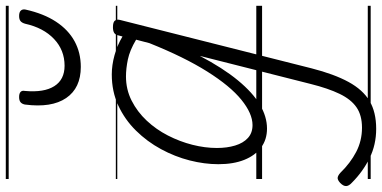

<svg xmlns="http://www.w3.org/2000/svg" viewBox="-373 -577 1319 663"><g transform="rotate(-90 286.5 -245.5)"><path d="M173 394Q118 394 71.5 371Q25 348 -13 310Q-24 300 -24.5 290.5Q-25 281 -14 270Q-3 260 4.5 261Q12 262 21 270Q55 305 93.5 325Q132 345 177 345Q220 345 247.5 326Q275 307 294 267.5Q313 228 328 168L425 -215Q383 -135 340.5 -83.5Q298 -32 256.5 -7.5Q215 17 174 17Q136 17 108.5 -3.5Q81 -24 66 -61.5Q51 -99 51 -151Q51 -199 64 -250Q77 -301 103 -349Q129 -397 167 -435.5Q205 -474 253.5 -496.5Q302 -519 361 -519Q393 -519 427.5 -509.5Q462 -500 492 -482L496 -497Q498 -507 505 -511Q512 -515 524 -515Q542 -515 547 -508Q552 -501 549 -490L382 171Q362 249 335 298.5Q308 348 269.5 371Q231 394 173 394ZM186 -33Q226 -33 273.5 -71.5Q321 -110 371 -189.5Q421 -269 469 -389L481 -435Q444 -457 412.5 -463.5Q381 -470 354 -470Q309 -470 270.5 -450.5Q232 -431 201.5 -398.5Q171 -366 150 -325Q129 -284 118 -240.5Q107 -197 107 -156Q107 -121 115.5 -93Q124 -65 141.5 -49Q159 -33 186 -33ZM387 -626Q314 -626 279.5 -676.5Q245 -727 257 -819Q259 -829 265 -834Q271 -839 283 -839Q295 -839 300.5 -834Q306 -829 304 -819Q298 -753 320.5 -717.5Q343 -682 391 -682Q445 -682 483.5 -718.5Q522 -755 536 -818Q539 -829 545 -834Q551 -839 563 -839Q576 -839 581.5 -833Q587 -827 585 -817Q571 -754 543 -711.5Q515 -669 475.5 -647.5Q436 -626 387 -626ZM0 365H598V375H0ZM0 -20H598V0H0ZM0 -505H598V-500H0ZM0 -885H598V-875H0Z"/></g></svg>

Font: Playwrite IS Guides
Style: Regular
Weight: 400
Designer: Veronika Burian, José Scaglione
Foundry: TypeTogether
Version: Version 1.003